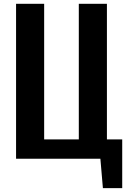

<svg xmlns="http://www.w3.org/2000/svg" viewBox="-20 -830 690 1004"><path d="M518.1 153.8 504.9 0H64V-810.1H210.9V-101.1H392.1V-810.1H539.1V-101.1H619.1V153.8Z"/></svg>

Font: Oswald Medium
Style: Regular
Weight: 500
Designer: Vernon Adams
Foundry: Vernon Adams
Version: Version 4.103